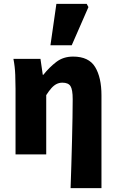

<svg xmlns="http://www.w3.org/2000/svg" viewBox="-20 -805 606 1001"><path d="M348 176Q350 118 352 54Q354 -10 355.5 -73Q357 -136 358 -191.5Q359 -247 359 -288Q359 -338 347.5 -356Q336 -374 305 -374Q289 -374 275 -367Q261 -360 248 -345.5Q235 -331 221 -309V0H61V-342Q61 -372 59.5 -414.5Q58 -457 50 -498H191L203 -415H206Q237 -454 273.5 -482Q310 -510 361 -510Q443 -510 476 -455.5Q509 -401 509 -308V176ZM243 -569 274 -785H432L441 -768L354 -569Z"/></svg>

Font: Source Sans 3 ExtraBold
Style: Regular
Weight: 800
Designer: Paul D. Hunt
Foundry: Adobe
Version: Version 3.052;hotconv 1.1.0;makeotfexe 2.6.0